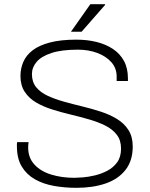

<svg xmlns="http://www.w3.org/2000/svg" viewBox="-20 -888 719 920"><path d="M346 12Q291 12 239.5 3Q188 -6 148 -28.5Q108 -51 84.5 -89.5Q61 -128 61 -188Q61 -193 61 -196.5Q61 -200 62 -207H117Q116 -202 115.5 -194.5Q115 -187 115 -181Q115 -132 145 -99.5Q175 -67 225.5 -51.5Q276 -36 336 -36Q349 -36 376 -38Q403 -40 434.5 -47.5Q466 -55 494.5 -70Q523 -85 541.5 -110.5Q560 -136 560 -176Q560 -216 539.5 -242.5Q519 -269 485 -286Q451 -303 408 -315.5Q365 -328 319 -339Q273 -350 230 -363.5Q187 -377 153 -397Q119 -417 98.5 -448Q78 -479 78 -524Q78 -560 92 -592Q106 -624 137 -647.5Q168 -671 219.5 -684.5Q271 -698 346 -698Q398 -698 442.5 -687Q487 -676 521 -653.5Q555 -631 574 -596Q593 -561 593 -512V-500H539V-521Q539 -561 514 -589.5Q489 -618 447 -634Q405 -650 353 -650Q275 -650 226.5 -634Q178 -618 155.5 -591.5Q133 -565 133 -533Q133 -495 153.5 -470Q174 -445 208.5 -429Q243 -413 286 -401Q329 -389 374.5 -378Q420 -367 463 -353Q506 -339 540.5 -318Q575 -297 595.5 -265Q616 -233 616 -186Q616 -118 581.5 -74Q547 -30 486.5 -9Q426 12 346 12ZM320 -736 413 -868H483L484 -865L371 -736Z"/></svg>

Font: Archivo SemiBold Thin
Style: Regular
Weight: 250
Version: Version 2.001